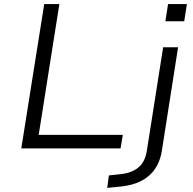

<svg xmlns="http://www.w3.org/2000/svg" viewBox="-20 -725 945 938"><path d="M84 0 196 -705H270L169 -66H580L569 0ZM788 -621 801 -705H893L880 -621ZM504 193 512 132 567 126Q621 121 654.5 94.5Q688 68 697 14L777 -494H850L771 10Q765 50 748.5 81.5Q732 113 706 135Q680 157 644.5 170Q609 183 563 187Z"/></svg>

Font: Nunito Sans 7pt SemiExpanded Light
Style: Italic
Weight: 300
Width: 6
Italic angle: -9°
Designer: Vernon Adams
Foundry: Vernon Adams
Version: Version 3.101;gftools[0.9.27]